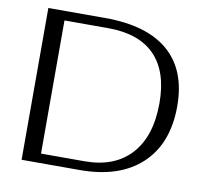

<svg xmlns="http://www.w3.org/2000/svg" viewBox="-78 -786 942 872"><g transform="rotate(10 393.0 -350.0)"><path d="M76 -700H338Q531 -700 630.5 -614Q730 -528 730 -362Q730 -190 629 -95Q528 0 344 0H76ZM359 -43Q497 -43 572.5 -126Q648 -209 648 -362Q648 -507 575 -582Q502 -657 359 -657H158V-43Z"/></g></svg>

Font: Fahkwang Light
Style: Regular
Weight: 300
Version: Version 1.000; ttfautohint (v1.6)